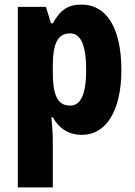

<svg xmlns="http://www.w3.org/2000/svg" viewBox="-20 -580 589 840"><path d="M337 -560C279 -560 244 -538 211 -478H203L181 -550H58V240H211V30C211 4 208 -28 205 -67H211C238 -18 280 10 339 10C443 10 511 -94 511 -274C511 -456 447 -560 337 -560ZM287 -434C333 -434 357 -383 357 -274C357 -169 334 -118 287 -118C231 -118 211 -165 211 -264V-289C211 -390 232 -434 287 -434Z"/></svg>

Font: Noto Sans Myanmar UI Condensed ExtraBold
Style: Regular
Weight: 800
Width: 3
Designer: Monotype Design Team
Foundry: Monotype Imaging Inc.
Version: Version 2.103